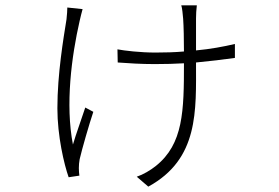

<svg xmlns="http://www.w3.org/2000/svg" viewBox="-20 -612 1040 716"><path d="M288 -578 231 -584C231 -575 230 -557 228 -540C217 -471 194 -337 194 -208C194 -105 219 1 236 49L276 43C275 37 274 23 274 15C274 5 275 -8 277 -18C286 -57 312 -147 328 -195L298 -211C283 -165 263 -111 252 -73C223 -222 247 -403 277 -534C280 -549 285 -566 288 -578ZM418 -428 419 -379C458 -376 507 -373 557 -373C597 -373 633 -374 666 -376C666 -199 664 -75 561 7C541 23 514 39 490 47L533 84C722 -19 711 -199 711 -379C765 -384 812 -390 856 -396V-448C813 -438 765 -429 711 -424V-543C711 -559 712 -575 714 -592H656C659 -585 662 -556 663 -542C665 -515 666 -463 666 -420C632 -417 596 -416 559 -416C504 -416 444 -423 418 -428Z"/></svg>

Font: Noto Sans SC Light
Style: Regular
Weight: 300
Designer: Ryoko NISHIZUKA 西塚涼子 (kana, bopomofo & ideographs); Paul D. Hunt (Latin, Greek & Cyrillic); Sandoll Communications 산돌커뮤니
Foundry: Adobe
Version: Version 2.004;hotconv 1.0.118;makeotfexe 2.5.65603